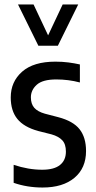

<svg xmlns="http://www.w3.org/2000/svg" viewBox="-20 -828 427 858"><path d="M170 10Q101.5 10 41 -11V-91.5Q106.5 -69.5 168.5 -69.5Q222 -69.5 248.2 -90.8Q274.5 -112 274.5 -150.5Q274.5 -184 258.2 -201.2Q242 -218.5 210.5 -227.5L151 -242.5Q87 -260 57.5 -296.5Q28 -333 28 -392.5Q28 -463 79 -507.8Q130 -552.5 227.5 -552.5Q258.5 -552.5 285.5 -549Q312.5 -545.5 337 -540V-459.5Q286 -473 231.5 -473Q170.5 -473 144.2 -449.2Q118 -425.5 118 -393Q118 -363.5 133.2 -346.2Q148.5 -329 180.5 -320L240 -304.5Q307 -287 335.8 -250.2Q364.5 -213.5 364.5 -153Q364.5 -77 312.8 -33.5Q261 10 170 10ZM151.5 -623.5 60.5 -808H130L195 -670L260 -808H329.5L238.5 -623.5Z"/></svg>

Font: Encode Sans Condensed Condensed Medium
Style: Regular
Weight: 500
Width: 3
Designer: Multiple Designers
Foundry: Impallari Type
Version: Version 3.000; ttfautohint (v1.8.3) -l 8 -r 50 -G 200 -x 14 